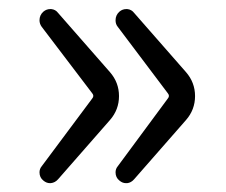

<svg xmlns="http://www.w3.org/2000/svg" viewBox="-20 -498 510 434"><path d="M111.3 -92.8Q104.5 -85 94.7 -84Q93.8 -84 92.8 -84Q85 -84 78.1 -89.8Q69.3 -96.7 69.3 -108.4Q69.3 -116.2 74.2 -122.1L188.5 -275.4Q193.4 -281.2 188.5 -287.1L74.2 -437.5Q69.3 -444.3 69.3 -452.1Q69.3 -463.9 78.1 -471.7Q85 -477.5 93.8 -477.5Q94.7 -477.5 95.7 -477.5Q105.5 -476.6 111.3 -468.8L228.5 -335Q249 -311.5 249 -280.8Q249 -250 228.5 -226.6ZM283.2 -92.8Q276.4 -85 267.6 -84Q265.6 -84 264.6 -84Q256.8 -84 250 -89.8Q241.2 -96.7 241.2 -108.4Q241.2 -116.2 246.1 -122.1L359.4 -275.4Q364.3 -281.2 359.4 -287.1L246.1 -437.5Q241.2 -443.4 241.2 -452.1Q241.2 -463.9 250 -471.7Q256.8 -477.5 265.6 -477.5Q266.6 -477.5 267.6 -477.5Q277.3 -476.6 283.2 -468.8L400.4 -335Q420.9 -311.5 420.9 -280.8Q420.9 -250 400.4 -226.6Z"/></svg>

Font: Gen Jyuu Gothic P Normal
Style: Regular
Weight: 300
Designer: [Source Han Sans]
Ryoko NISHIZUKA  (kana & ideographs); Paul D. Hunt (Latin, Greek & Cyrillic); Wenlong ZHANG  (bopomofo
Version: Version 1.002.20150607